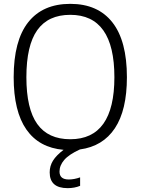

<svg xmlns="http://www.w3.org/2000/svg" viewBox="-20 -770 731 997"><path d="M331 207Q238 207 238 125Q238 92 255 64.5Q272 37 310 8Q183 -3 117 -97.5Q51 -192 51 -369Q51 -559 126.5 -654.5Q202 -750 345 -750Q488 -750 563.5 -654Q639 -558 639 -369Q639 -198 576.5 -104Q514 -10 395 6Q338 32 313.5 60.5Q289 89 289 121Q289 162 337 162Q365 162 396 151V195Q367 207 331 207ZM345 -47Q574 -47 574 -369Q574 -693 345 -693Q230 -693 173.5 -613.5Q117 -534 117 -369Q117 -205 173.5 -126Q230 -47 345 -47Z"/></svg>

Font: Encode Sans Narrow
Style: Light
Weight: 300
Designer: Pablo Impallari, Andres Torresi
Foundry: Pablo Impallari, Andres Torresi
Version: Version 1.000; ttfautohint (v1.00) -l 8 -r 50 -G 200 -x 14 -